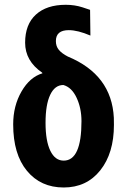

<svg xmlns="http://www.w3.org/2000/svg" viewBox="-20 -788 537 817"><path d="M251 -104.5Q326.7 -104.5 326.7 -272.5Q326.7 -327.6 305.9 -372.1Q285.2 -416.5 249.5 -426.3Q213.4 -426.3 193.6 -384.5Q173.8 -342.8 173.8 -265.6Q173.8 -188.5 194.1 -146.5Q214.4 -104.5 251 -104.5ZM259.8 -767.6Q297.9 -767.6 331.1 -756.8L363.3 -746.1L364.7 -636.7Q311 -659.7 272.5 -659.7Q217.8 -659.7 217.8 -613.3Q217.8 -590.8 230.5 -575.7Q243.2 -560.5 268.6 -547.4Q455.1 -470.2 464.4 -287.1L464.8 -256.3Q464.8 -136.2 406.7 -63.2Q348.6 9.8 251 9.8Q153.3 9.8 94.7 -61Q36.1 -131.8 36.1 -258.8Q36.1 -337.4 71.5 -398.7Q106.9 -460 160.6 -476.1L159.2 -479Q86.9 -528.8 86.9 -606.4Q86.9 -684.1 132.6 -725.8Q178.2 -767.6 259.8 -767.6Z"/></svg>

Font: RobotoCondensed-Bold
Style: Bold
Weight: 700
Designer: Google
Version: Version 2.001240; 2014